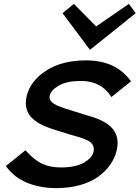

<svg xmlns="http://www.w3.org/2000/svg" viewBox="-20 -948 712 979"><path d="M574.2 -178.2Q564.9 -140.6 541.5 -107.4Q518.1 -74.2 481 -47.1Q443.8 -20 388.4 -4.4Q333 11.2 266.1 11.2Q186 11.2 119.4 -15.6Q52.7 -42.5 9.8 -101.1L109.9 -182.1Q152.3 -133.3 193.6 -113.8Q234.9 -94.2 289.1 -94.2Q364.3 -94.2 406.5 -117.9Q448.7 -141.6 457 -173.8Q462.9 -199.7 446.5 -217.8Q430.2 -235.8 375 -251Q353.5 -256.3 272 -282.2Q252 -288.1 234.9 -294.2Q217.8 -300.3 200.9 -307.9Q184.1 -315.4 171.1 -324Q158.2 -332.5 146.5 -343Q134.8 -353.5 127.4 -365.7Q120.1 -377.9 115.7 -392.1Q111.3 -406.2 111.6 -423.1Q111.8 -439.9 116.2 -459Q135.7 -536.6 216.1 -588.4Q296.4 -640.1 418.9 -640.1Q572.3 -640.1 647.9 -533.2L547.9 -453.1Q497.1 -535.2 393.1 -535.2Q321.3 -535.2 280.8 -512Q240.2 -488.8 233.9 -461.9Q228 -437 252.7 -420.4Q277.3 -403.8 344.2 -384.8Q429.2 -357.4 437 -356Q524.9 -330.6 557.9 -286.9Q590.8 -243.2 574.2 -178.2ZM637.2 -928.2 671.9 -880.9 439.9 -694.8H438L298.8 -880.9L356.9 -928.2L469.2 -814H471.2Z"/></svg>

Font: Sinkin Sans 500 Medium Italic
Style: Regular
Weight: 500
Italic angle: -112°
Designer: Keith Bates
Foundry: K-Type
Version: Sinkin Sans (version 1.0)  by Keith Bates   •   © 2014   www